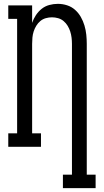

<svg xmlns="http://www.w3.org/2000/svg" viewBox="-20 -763 540 998"><path d="M307 215V145H354V-535Q354 -551 352 -567.5Q350 -584 345 -599.5Q340 -615 331.5 -629Q323 -643 310.5 -653.5Q298 -664 282 -668.5Q266 -673 250 -673Q234 -673 218 -668.5Q202 -664 189.5 -653.5Q177 -643 168.5 -629Q160 -615 155 -599.5Q150 -584 148.5 -567.5Q147 -551 147 -535V-70H193V0H23V-70H69V-665H23V-735H147V-644Q154 -665 166.5 -684Q179 -703 196.5 -717Q214 -731 236 -737Q258 -743 281 -743Q305 -743 328.5 -735.5Q352 -728 370 -712Q388 -696 400 -675Q412 -654 419 -630.5Q426 -607 428.5 -583Q431 -559 431 -535V145H477V215Z"/></svg>

Font: Iosevka Gothic
Style: Regular
Weight: 400
Monospace: yes
Designer: Belleve Invis
Foundry: Belleve Invis
Version: Version 15.5.1; ttfautohint (v1.8.4)